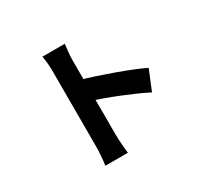

<svg xmlns="http://www.w3.org/2000/svg" viewBox="-171 -1017 1342 1285"><g transform="rotate(-30 500.0 -374.5)"><path d="M307 -98Q307 -118 307 -162.5Q307 -207 307 -264Q307 -321 307 -383Q307 -445 307 -503Q307 -561 307 -605.5Q307 -650 307 -671Q307 -699 304.5 -734Q302 -769 296 -796H469Q466 -769 462.5 -736.5Q459 -704 459 -671Q459 -647 459 -601Q459 -555 459 -497Q459 -439 459.5 -378Q460 -317 460 -260.5Q460 -204 460 -161Q460 -118 460 -98Q460 -84 461 -58Q462 -32 465 -3.5Q468 25 470 47H296Q301 17 304 -25Q307 -67 307 -98ZM427 -538Q477 -525 539 -504.5Q601 -484 665 -461Q729 -438 784.5 -415.5Q840 -393 875 -376L812 -222Q770 -244 719.5 -266Q669 -288 617.5 -309Q566 -330 517 -347.5Q468 -365 427 -379Z"/></g></svg>

Font: Noto Sans JP ExtraBold
Style: Regular
Weight: 800
Designer: Ryoko NISHIZUKA  (kana, bopomofo & ideographs); Paul D. Hunt (Latin, Greek & Cyrillic); Sandoll Communications , Soo-you
Foundry: Adobe
Version: Version 2.004-H2;hotconv 1.0.118;makeotfexe 2.5.65603